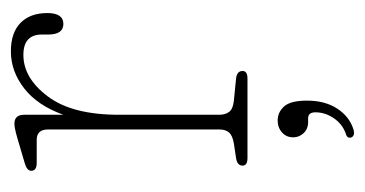

<svg xmlns="http://www.w3.org/2000/svg" viewBox="-179 -296 671 353"><g transform="rotate(-90 156.5 -119.5)"><path d="M122 -410.5V-338.5Q139 -386 170.5 -410.5Q202 -435 238.5 -435Q273 -435 291 -417.2Q309 -399.5 309 -368Q309 -338.5 289 -338.5Q269.5 -338.5 269.5 -366.5V-378Q269.5 -412 232 -412Q189.5 -412 155.8 -367.2Q122 -322.5 122 -236.5V-52Q122 -40.5 127.5 -33.5Q133 -26.5 148 -25L188.5 -21Q202.5 -19.5 202.5 -9Q202.5 0 188.5 0H42.5Q28.5 0 28.5 -9Q28.5 -19 42.5 -21L69 -25Q84 -27.5 89.5 -34Q95 -40.5 95 -52V-366.5Q95 -387.5 76 -387.5H33.5Q19 -387.5 19 -397.5Q19 -405.5 33 -409.5L80.5 -423.5Q98 -428.5 105.5 -428.5Q122 -428.5 122 -410.5ZM108.5 111.5Q96 111.5 88.2 103.2Q80.5 95 80.5 84Q80.5 71.5 89.5 63.5Q98.5 55.5 111.5 55.5Q126.5 55.5 137.2 67.2Q148 79 148 109.5Q148 143 133 165.5Q118 188 94.5 195Q84.5 198 80.5 191.5Q77.5 183 88 180.5Q105.5 174 116 158.2Q126.5 142.5 126.5 125Q126.5 111.5 115.5 111.5Z"/></g></svg>

Font: Fraunces 144pt SuperSoft Thin
Style: Regular
Weight: 100
Version: Version 1.000;[0bf87f6ff]